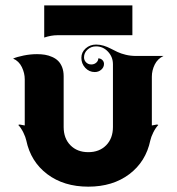

<svg xmlns="http://www.w3.org/2000/svg" viewBox="-20 -699 665 723"><path d="M146.5 -557.6V-678.7H478.5V-566.4H196.5Q172.9 -566.4 146.5 -557.6ZM29.3 -478.5Q44.2 -484.9 69.3 -490Q94.5 -495.1 119.6 -495.1Q135.5 -495.1 149.3 -492.8Q163.1 -490.5 176.4 -484.6Q189.7 -478.8 199 -469.6Q208.3 -460.4 214 -445.8Q219.7 -431.2 219.7 -412.1V-220.7Q219.7 -178 245.2 -152Q270.8 -126 312.5 -126Q354.2 -126 379.8 -152Q405.3 -178 405.3 -220.7V-457Q405.3 -484.6 386.6 -504.5Q367.9 -524.4 341.8 -524.4Q323 -524.4 309.7 -512.3Q296.4 -500.2 296.4 -483.2Q296.4 -471.9 304.3 -464.1Q312.3 -456.3 323.7 -456.3Q334.7 -456.3 342.4 -463Q350.1 -469.7 350.1 -479.2Q359.1 -479.2 365.4 -473Q371.6 -466.8 371.6 -458.3Q371.6 -445.6 361.3 -436.6Q351.1 -427.7 336.7 -427.7Q315.9 -427.7 301.1 -443.5Q286.4 -459.2 286.4 -481.4Q286.4 -502.2 302.6 -516.7Q318.8 -531.2 341.8 -531.2Q356.4 -531.2 370.5 -526.9Q384.5 -522.5 396.7 -516.1Q408.9 -509.8 422.2 -503.4Q435.5 -497.1 453.7 -492.7Q471.9 -488.3 492.7 -488.3H595.7Q573.5 -477.8 562.6 -455.8Q551.8 -433.8 551.8 -410.2V-226.6Q554.9 -226.6 561.2 -228.3Q567.4 -230 570.3 -230Q573.2 -230 576.2 -228.5Q565.4 -217 557 -199.8Q548.6 -182.6 546.1 -170.4Q529.3 -90.1 466.9 -43.1Q404.5 3.9 312.5 3.9Q220.5 3.9 158.1 -43.1Q95.7 -90.1 78.9 -170.4Q76.4 -182.6 68 -199.8Q59.6 -217 48.8 -228.5Q51.8 -230 54.7 -230Q57.6 -230 63.8 -228.3Q70.1 -226.6 73.2 -226.6V-400.4Q73.2 -423.6 62.3 -446.3Q51.3 -469 29.3 -478.5Z"/></svg>

Font: Agreloy
Style: Medium
Weight: 400
Designer: gluk
Foundry: gluk
Version: Version 0.27